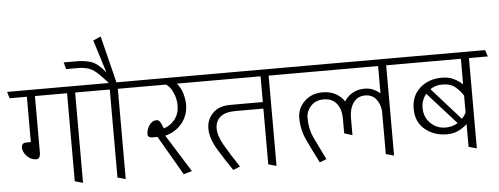

<svg xmlns="http://www.w3.org/2000/svg" viewBox="-71 -1187 3572 1375"><g transform="rotate(-5 1715.0 -499.5)"><path d="M185 -633V-225Q185 -205 178 -193Q171 -181 157 -181Q117 -181 88.5 -211.5Q60 -242 60 -273Q60 -288 68 -297.5Q76 -307 92 -307H127V-633H3L-11 -680H594L610 -633H474V16L416 0V-633Z M723 0V-633H601L587 -680H721L679 -725Q627 -781 589.5 -793.5Q552 -806 509 -806H424L411 -855H506Q562 -855 608.5 -840Q655 -825 710 -756L636 -993L691 -1017L775 -680H901L917 -633H781V16Z M1034 -265H994Q983 -265 973.5 -270.5Q964 -276 964 -290Q964 -323 984.5 -354Q1005 -385 1037 -385Q1050 -385 1059 -374Q1068 -363 1074 -347L1084 -322Q1132 -335 1164.5 -377Q1197 -419 1197 -477Q1197 -523 1178 -567.5Q1159 -612 1128 -633H909L895 -680H1330L1346 -633H1205Q1232 -603 1245 -560Q1258 -517 1258 -477Q1258 -403 1212.5 -345.5Q1167 -288 1090 -269L1258 0L1198 18Z M1807 0V-401H1607Q1532 -401 1496.5 -370.5Q1461 -340 1461 -288Q1461 -235 1501.5 -165Q1542 -95 1604 -2L1554 18Q1504 -54 1453 -137.5Q1402 -221 1402 -292Q1402 -358 1447 -403Q1492 -448 1572 -448H1807V-633H1338L1324 -680H1985L2000 -633H1865V16Z M2652 0V-309Q2648 -359 2620 -395Q2592 -431 2540 -431Q2486 -431 2456 -388.5Q2426 -346 2426 -280V-156L2368 -174V-280Q2368 -346 2336 -387.5Q2304 -429 2241 -429Q2185 -429 2150.5 -392Q2116 -355 2116 -306Q2116 -227 2146 -163.5Q2176 -100 2225 -1L2176 18Q2131 -70 2094 -148Q2057 -226 2057 -313Q2057 -379 2107.5 -429.5Q2158 -480 2241 -480Q2291 -480 2331 -459Q2371 -438 2395 -401Q2418 -439 2456 -459.5Q2494 -480 2541 -480Q2578 -480 2607 -466Q2636 -452 2652 -436V-633H1992L1978 -680H2830L2845 -633H2710V16Z M3247 0V-164Q3224 -141 3187 -122Q3150 -103 3100 -103Q3009 -103 2944 -156.5Q2879 -210 2879 -306Q2879 -399 2941.5 -454.5Q3004 -510 3100 -510Q3150 -510 3187 -491Q3224 -472 3247 -449V-633H2837L2823 -680H3425L3441 -633H3305V16ZM3097 -461Q3073 -461 3051 -454.5Q3029 -448 3011 -435L3217 -204Q3227 -214 3234 -224.5Q3241 -235 3247 -245V-368Q3229 -399 3194 -430Q3159 -461 3097 -461ZM2943 -307Q2943 -240 2987.5 -196Q3032 -152 3097 -152Q3123 -152 3145 -159Q3167 -166 3184 -176L2978 -405Q2962 -386 2952.5 -360.5Q2943 -335 2943 -307Z"/></g></svg>

Font: Palanquin ExtraLight
Style: Regular
Weight: 275
Designer: Pria Ravichandran
Version: Version 1.001